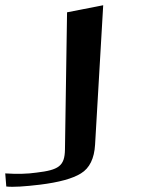

<svg xmlns="http://www.w3.org/2000/svg" viewBox="-121 -671 544 733"><path d="M18 -12C-16 -7 -56 -6 -101 -9L-97 41C-70 44 -27 41 32 34C104 25 156 11 188 -9C221 -29 239 -66 242 -119L273 -651L135 -624L127 -100C126 -37 103 -22 18 -12Z"/></svg>

Font: Gamestation Warped
Style: Regular
Weight: 400
Designer: Jonas Hecksher
Foundry: Jonas Hecksher, Playtypeª, e-types AS
Version: Version 1.003